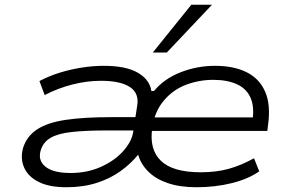

<svg xmlns="http://www.w3.org/2000/svg" viewBox="-20 -780 1220 808"><path d="M259 8Q187 8 142.5 -14.5Q98 -37 81.5 -75Q65 -113 77 -157Q92 -206 135.5 -235Q179 -264 256 -275.5Q333 -287 448 -287H574L565 -231H428Q340 -231 281.5 -224.5Q223 -218 192 -199.5Q161 -181 151 -146Q139 -104 172 -78Q205 -52 277 -52Q347 -52 404 -77.5Q461 -103 497 -142.5Q533 -182 540 -222L557 -333Q567 -387 527 -413.5Q487 -440 405 -440Q346 -440 285 -424.5Q224 -409 168 -380L146 -439Q186 -460 231 -474Q276 -488 323.5 -495.5Q371 -503 417 -503Q510 -503 560 -474Q610 -445 617 -397H628Q671 -449 740.5 -476Q810 -503 885 -503Q963 -503 1017 -476.5Q1071 -450 1095.5 -395Q1120 -340 1108 -254L1105 -229H594L603 -286H1072L1041 -262Q1052 -326 1035.5 -366Q1019 -406 978 -425Q937 -444 878 -444Q818 -444 763.5 -423.5Q709 -403 670 -357.5Q631 -312 620 -241L621 -242Q607 -152 657 -103.5Q707 -55 825 -55Q890 -55 942.5 -69.5Q995 -84 1049 -114L1071 -59Q1026 -27 956 -9.5Q886 8 807 8Q736 8 684.5 -10Q633 -28 602 -60Q571 -92 561 -131H563Q532 -92 487.5 -60Q443 -28 386 -10Q329 8 259 8ZM623 -559 785 -760H872L682 -559Z"/></svg>

Font: Nunito Sans 7pt Expanded Light
Style: Italic
Weight: 300
Width: 7
Italic angle: -9°
Designer: Vernon Adams
Foundry: Vernon Adams
Version: Version 3.101;gftools[0.9.27]